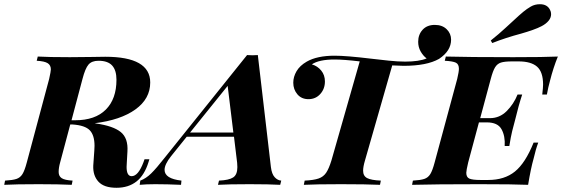

<svg xmlns="http://www.w3.org/2000/svg" viewBox="-62 -876 2664 910"><path d="M623 -121H646L642 -108Q623 -46 585 -16Q547 14 490 14Q431 14 404.5 -15Q378 -44 380 -91L385 -162Q386 -170 386 -185Q386 -235 363.5 -258.5Q341 -282 282 -286H271L223 -106Q216 -81 216 -61Q216 -41 230.5 -31.5Q245 -22 282 -20L278 0Q218 -3 121 -3Q11 -3 -42 0L-38 -20Q-2 -22 16 -28Q34 -34 44.5 -51Q55 -68 65 -106L171 -502Q179 -538 179 -547Q179 -567 164 -576.5Q149 -586 112 -588L117 -608Q168 -605 269 -605L371 -606Q396 -607 437 -607Q650 -607 650 -485Q650 -408 580 -357.5Q510 -307 387 -292L392 -291Q475 -279 510.5 -250Q546 -221 542 -158L539 -105Q538 -98 538 -85Q538 -41 562 -41Q593 -41 618 -107ZM329 -502 277 -306H294Q389 -306 439.5 -356.5Q490 -407 490 -498Q490 -543 469.5 -565.5Q449 -588 405 -588Q373 -588 357.5 -570Q342 -552 329 -502Z M1271 -20 1266 0Q1215 -3 1121 -3Q1019 -3 971 0L976 -20Q1023 -22 1043 -35Q1063 -48 1063 -84Q1063 -97 1062 -104L1047 -228H823L749 -136Q718 -97 718 -71Q718 -29 798 -20L796 0Q730 -3 674 -3Q630 -3 600 0L603 -20Q630 -30 654.5 -54Q679 -78 719 -129L1109 -615L1135 -614L1160 -615L1222 -84Q1226 -51 1240 -36Q1254 -21 1271 -20ZM1044 -248 1017 -469 839 -248Z M2076 -688Q2076 -635 2019 -597Q1961 -564 1851 -564Q1835 -564 1797 -566L1668 -116Q1659 -86 1659 -67Q1659 -42 1678 -32Q1697 -22 1743 -20L1739 0Q1675 -3 1554 -3Q1435 -3 1378 0L1382 -20Q1425 -22 1448 -30Q1471 -38 1484 -57.5Q1497 -77 1509 -116L1643 -585Q1567 -594 1524 -594Q1450 -594 1416 -571Q1443 -563 1460.5 -541.5Q1478 -520 1478 -490Q1478 -455 1456 -430.5Q1434 -406 1400 -406Q1367 -406 1347.5 -429Q1328 -452 1328 -484Q1328 -512 1343.5 -538.5Q1359 -565 1392 -584Q1441 -612 1524 -612Q1580 -612 1696 -598Q1738 -593 1781 -588.5Q1824 -584 1858 -584Q1924 -584 1960 -599Q1943 -612 1931.5 -632.5Q1920 -653 1920 -678Q1920 -712 1941 -735Q1962 -758 1999 -758Q2034 -758 2055 -737.5Q2076 -717 2076 -688Z M2582 -608Q2560 -554 2545 -494Q2536 -462 2530 -428H2508Q2512 -462 2512 -475Q2512 -535 2483.5 -560Q2455 -585 2396 -585H2365Q2330 -585 2312.5 -579.5Q2295 -574 2284.5 -557Q2274 -540 2264 -502L2214 -316H2260Q2306 -316 2339.5 -349.5Q2373 -383 2391 -428H2413Q2396 -377 2379 -306Q2372 -281 2365.5 -254.5Q2359 -228 2352 -184H2330Q2333 -231 2315 -263.5Q2297 -296 2245 -296H2208L2157 -106Q2148 -68 2148 -57Q2148 -36 2162.5 -29.5Q2177 -23 2215 -23H2252Q2329 -23 2378.5 -63Q2428 -103 2467 -200H2489Q2477 -168 2467 -124Q2454 -79 2441 0Q2373 -3 2212 -3Q1999 -3 1891 0L1895 -20Q1931 -22 1949 -28Q1967 -34 1977.5 -51Q1988 -68 1998 -106L2105 -502Q2113 -536 2113 -550Q2113 -572 2098.5 -579Q2084 -586 2046 -588L2051 -608Q2158 -605 2371 -605Q2518 -605 2582 -608ZM2369 -776Q2400 -805 2417.5 -819.5Q2435 -834 2454 -845Q2473 -856 2497 -856Q2532 -856 2545 -829Q2550 -820 2550 -809Q2550 -792 2538 -777.5Q2526 -763 2505 -752Q2488 -743 2462.5 -734Q2437 -725 2409 -717Q2334 -697 2271 -672L2264 -684Q2303 -715 2333 -743Q2363 -771 2369 -776Z"/></svg>

Font: Playfair Display SC
Style: Bold Italic
Weight: 700
Italic angle: -14°
Designer: Claus Eggers Sørensen
Foundry: Claus Eggers Sørensen
Version: Version 1.200; ttfautohint (v1.6)